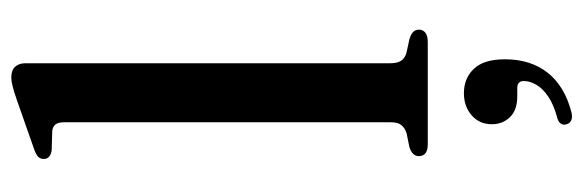

<svg xmlns="http://www.w3.org/2000/svg" viewBox="-366 -412 1033 340"><g transform="rotate(-90 150.0 -241.5)"><path d="M208.5 -712.5V-66.5Q208.5 -53.5 213.2 -46.8Q218 -40 228 -37.5L251 -32.5Q259.5 -30 263.8 -26Q268 -22 268 -15.5Q268 -8.5 262.5 -4.2Q257 0 246 0H65Q54 0 49 -4.2Q44 -8.5 44 -15.5Q44 -21.5 48 -25.8Q52 -30 60 -32.5L84.5 -37.5Q94 -40.5 99 -46.8Q104 -53 104 -66V-643.5Q104 -654.5 100.2 -659.2Q96.5 -664 88.5 -665L54 -666Q46 -667.5 42.5 -671Q39 -674.5 39 -680Q39 -686 43 -690Q47 -694 57.5 -697.5L143 -727.5Q158.5 -733 167.8 -735.2Q177 -737.5 183.5 -737.5Q196 -737.5 202.2 -730.8Q208.5 -724 208.5 -712.5ZM150 158.5Q125.5 158.5 113 145.5Q100.5 132.5 100.5 113.5Q100.5 91.5 116.2 77.8Q132 64 155.5 64Q182 64 198.8 81.8Q215.5 99.5 215.5 136.5Q215.5 182 191.8 212.2Q168 242.5 121.5 254.5Q112.5 256.5 107.2 254Q102 251.5 100.5 246Q98.5 240.5 101.5 235.8Q104.5 231 113 229Q135 223 149.2 213.5Q163.5 204 170.2 192.5Q177 181 177 170Q177 158.5 164.5 158.5Z"/></g></svg>

Font: Fraunces 24pt
Style: Regular
Weight: 400
Version: Version 1.000;[b76b70a41]